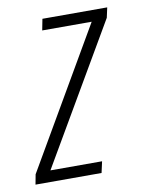

<svg xmlns="http://www.w3.org/2000/svg" viewBox="-94 -557 449 604"><g transform="rotate(-10 130.5 -255.0)"><path d="M-29 0 -23 -32 234 -474H76L83 -510H290L283 -478L25 -36H190L182 0Z"/></g></svg>

Font: Saira UltraCondensed ExtraLight
Style: Italic
Weight: 250
Width: 1
Italic angle: -12°
Designer: Hector Gatti with collaboration of the Omnibus-Type team
Foundry: Omnibus-Type
Version: Version 1.101